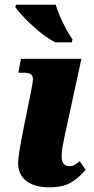

<svg xmlns="http://www.w3.org/2000/svg" viewBox="-20 -786 399 816"><path d="M57 -95Q57 -122 77 -225L109 -383Q120 -436 120 -449Q120 -464 111 -470.5Q102 -477 78 -477H58L69 -536H326L255 -209Q254 -202 249.5 -181Q245 -160 243.5 -147Q242 -134 242 -120Q242 -101 250.5 -90.5Q259 -80 274 -80Q287 -80 294 -83.5Q301 -87 319 -101L344 -64Q314 -29 280.5 -9.5Q247 10 190 10Q126 10 91.5 -17Q57 -44 57 -95ZM45 -756 48 -766H217Q227 -731 249 -686.5Q271 -642 288 -619L285 -606H216Q172 -627 118.5 -676.5Q65 -726 45 -756Z"/></svg>

Font: Noto Serif NarrowBlack
Style: Italic
Weight: 900
Width: 4
Italic angle: -12°
Designer: Monotype Design Team
Foundry: Monotype Imaging Inc.
Version: Version 1.001